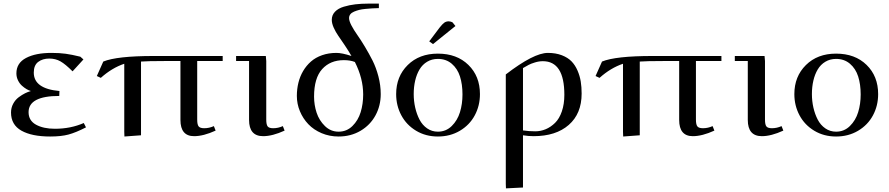

<svg xmlns="http://www.w3.org/2000/svg" viewBox="-20 -749 4921 1063"><path d="M41 -126Q41 -152.3 53 -174.6Q64.9 -196.8 83.7 -210.7Q102.5 -224.6 118.9 -232.7Q135.3 -240.7 150.9 -245.1Q140.1 -248 127.4 -255.4Q114.7 -262.7 101.6 -274.4Q88.4 -286.1 79.6 -304.2Q70.8 -322.3 70.8 -342.8Q70.8 -399.9 124 -428Q177.2 -456.1 265.1 -456.1Q309.6 -456.1 343.5 -451.4Q377.4 -446.8 424.8 -435.1L441.9 -419.9L381.8 -354Q342.3 -393.6 314.9 -409.2Q287.6 -424.8 252.9 -424.8Q215.8 -424.8 191.4 -406.2Q167 -387.7 167 -347.2Q167 -257.8 309.1 -245.1L308.1 -217.8Q138.2 -217.8 138.2 -127.9Q138.2 -81.5 179.2 -58.8Q220.2 -36.1 284.2 -36.1Q371.1 -36.1 443.8 -67.9L456.1 -43.9Q399.9 -15.1 359.4 -4.2Q318.8 6.8 257.8 6.8Q156.2 6.8 98.6 -25.6Q41 -58.1 41 -126Z M516.1 -328.1 551.8 -408.2Q626.5 -439 832 -439H1212.9V-411.1H1071.8V-86.9Q1071.8 -59.1 1079.8 -49.1Q1087.9 -39.1 1110.8 -39.1Q1138.2 -39.1 1164.1 -50.8L1173.8 -25.9Q1106.4 4.9 1054.7 4.9Q979 4.9 979 -85V-411.1H888.7Q797.9 -411.1 760.7 -408.2V0L668.9 6.8L668 -19V-396Q599.6 -373 538.1 -317.9Z M1287.1 -411.1V-439H1451.7L1454.1 -411.1V-86.9Q1454.1 -59.1 1461.9 -49.1Q1469.7 -39.1 1492.7 -39.1Q1520 -39.1 1545.9 -50.8L1555.7 -25.9Q1488.3 4.9 1437 4.9Q1358.9 4.9 1358.9 -85V-411.1Z M1623.5 -217.8Q1623.5 -255.9 1632.1 -290.8Q1640.6 -325.7 1658.4 -356Q1676.3 -386.2 1701.7 -408.4Q1727.1 -430.7 1763.2 -443.4Q1799.3 -456.1 1842.8 -456.1Q1873.5 -456.1 1925.8 -439Q1910.6 -465.8 1888.7 -498.5Q1866.7 -531.2 1852.5 -551.5Q1838.4 -571.8 1827.6 -595.7Q1816.9 -619.6 1816.9 -639.2Q1816.9 -665.5 1834.7 -684.1Q1852.5 -702.6 1883.5 -711.9Q1914.6 -721.2 1947.5 -725.1Q1980.5 -729 2019.5 -729H2077.6V-704.1Q2055.2 -703.6 2040.3 -702.6Q2025.4 -701.7 2003.9 -699.7Q1982.4 -697.8 1968.3 -694.1Q1954.1 -690.4 1940.2 -684.6Q1926.3 -678.7 1919.4 -669.7Q1912.6 -660.6 1912.6 -648.9Q1912.6 -633.3 1925.5 -608.4Q1938.5 -583.5 1958 -555.9Q1977.5 -528.3 2000.2 -490.5Q2022.9 -452.6 2042.5 -414.1Q2062 -375.5 2075 -326.2Q2087.9 -276.9 2087.9 -228Q2087.9 -163.6 2058.8 -110.1Q2029.8 -56.6 1976.1 -24.9Q1922.4 6.8 1854.5 6.8Q1804.2 6.8 1760.5 -11.7Q1716.8 -30.3 1687 -61.5Q1657.2 -92.8 1640.4 -133.3Q1623.5 -173.8 1623.5 -217.8ZM1718.8 -213.9Q1718.8 -168 1732.9 -125Q1747.1 -82 1779.1 -51Q1811 -20 1854.5 -20Q1899.4 -20 1931.2 -51.3Q1962.9 -82.5 1976.8 -127.9Q1990.7 -173.3 1990.7 -226.1Q1990.7 -314.9 1944.8 -405.8Q1919.4 -416 1883.8 -416Q1808.6 -416 1763.7 -366.5Q1718.8 -316.9 1718.8 -213.9Z M2173.3 -228Q2173.3 -325.7 2237.3 -388.9Q2301.3 -452.1 2404.3 -452.1Q2509.3 -452.1 2573.2 -389.6Q2637.2 -327.1 2637.2 -228Q2637.2 -163.6 2608.4 -110.1Q2579.6 -56.6 2525.9 -24.9Q2472.2 6.8 2404.3 6.8Q2336.9 6.8 2283.7 -25.1Q2230.5 -57.1 2201.9 -110.6Q2173.3 -164.1 2173.3 -228ZM2270.5 -228Q2270.5 -189.5 2278.8 -153.1Q2287.1 -116.7 2302.7 -86.7Q2318.4 -56.6 2344.7 -38.3Q2371.1 -20 2404.3 -20Q2449.2 -20 2481 -51.3Q2512.7 -82.5 2526.6 -127.9Q2540.5 -173.3 2540.5 -226.1Q2540.5 -282.2 2526.6 -325.7Q2512.7 -369.1 2481.2 -396Q2449.7 -422.9 2404.3 -422.9Q2371.1 -422.9 2345 -407.2Q2318.8 -391.6 2302.7 -364.5Q2286.6 -337.4 2278.6 -302.7Q2270.5 -268.1 2270.5 -228ZM2356.4 -520 2414.6 -597.2Q2429.7 -616.2 2439.9 -623.5Q2450.2 -630.9 2464.4 -630.9Q2469.7 -630.9 2475.3 -629.2Q2481 -627.4 2483.9 -626L2486.3 -624L2501.5 -605L2377.4 -504.9Z M2780.3 269V-336.9Q2935.1 -456.1 3013.2 -456.1Q3057.1 -456.1 3090.6 -443.1Q3124 -430.2 3144.3 -409.2Q3164.6 -388.2 3177.5 -358.2Q3190.4 -328.1 3195.3 -297.6Q3200.2 -267.1 3200.2 -231Q3200.2 -119.6 3128.9 -57.4Q3057.6 4.9 2934.1 4.9Q2905.3 4.9 2875.5 0V289.1L2781.2 293.9ZM2875.5 -26.9Q2909.2 -22 2943.4 -22Q2973.6 -22 3001.5 -33.7Q3029.3 -45.4 3053 -68.6Q3076.7 -91.8 3090.6 -132.1Q3104.5 -172.4 3104.5 -224.1Q3104.5 -410.2 2985.4 -410.2Q2963.9 -410.2 2941.7 -403.3Q2919.4 -396.5 2907.5 -390.1Q2895.5 -383.8 2875.5 -372.1Z M3277.3 -328.1 3313 -408.2Q3387.7 -439 3593.3 -439H3974.1V-411.1H3833V-86.9Q3833 -59.1 3841.1 -49.1Q3849.1 -39.1 3872.1 -39.1Q3899.4 -39.1 3925.3 -50.8L3935.1 -25.9Q3867.7 4.9 3815.9 4.9Q3740.2 4.9 3740.2 -85V-411.1H3649.9Q3559.1 -411.1 3522 -408.2V0L3430.2 6.8L3429.2 -19V-396Q3360.8 -373 3299.3 -317.9Z M4048.3 -411.1V-439H4212.9L4215.3 -411.1V-86.9Q4215.3 -59.1 4223.1 -49.1Q4231 -39.1 4253.9 -39.1Q4281.2 -39.1 4307.1 -50.8L4316.9 -25.9Q4249.5 4.9 4198.2 4.9Q4120.1 4.9 4120.1 -85V-411.1Z M4377.9 -228Q4377.9 -325.7 4441.9 -388.9Q4505.9 -452.1 4608.9 -452.1Q4713.9 -452.1 4777.8 -389.6Q4841.8 -327.1 4841.8 -228Q4841.8 -163.6 4813 -110.1Q4784.2 -56.6 4730.5 -24.9Q4676.8 6.8 4608.9 6.8Q4541.5 6.8 4488.3 -25.1Q4435.1 -57.1 4406.5 -110.6Q4377.9 -164.1 4377.9 -228ZM4475.1 -228Q4475.1 -189.5 4483.4 -153.1Q4491.7 -116.7 4507.3 -86.7Q4522.9 -56.6 4549.3 -38.3Q4575.7 -20 4608.9 -20Q4653.8 -20 4685.5 -51.3Q4717.3 -82.5 4731.2 -127.9Q4745.1 -173.3 4745.1 -226.1Q4745.1 -282.2 4731.2 -325.7Q4717.3 -369.1 4685.8 -396Q4654.3 -422.9 4608.9 -422.9Q4575.7 -422.9 4549.6 -407.2Q4523.4 -391.6 4507.3 -364.5Q4491.2 -337.4 4483.2 -302.7Q4475.1 -268.1 4475.1 -228Z"/></svg>

Font: Dehuti Alt
Style: Bold
Weight: 700
Version: Version 1.2